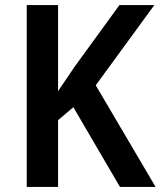

<svg xmlns="http://www.w3.org/2000/svg" viewBox="-20 -785 631 754"><path d="M591 -51H451L268 -364L208 -313V-51H85V-765H208V-427Q222 -448 238.5 -472Q255 -496 273 -523L449 -765H586L356 -450Z"/></svg>

Font: Noto Sans Tamil UI SemiCondensed SemiBold
Style: Regular
Weight: 600
Width: 4
Designer: Jelle Bosma - Monotype Design Team
Foundry: Monotype Imaging Inc.
Version: Version 2.004; ttfautohint (v1.8.4.7-5d5b)